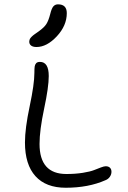

<svg xmlns="http://www.w3.org/2000/svg" viewBox="-20 -902 596 894"><path d="M149.9 -683.1Q133.8 -683.1 125 -689.7Q116.2 -696.3 116.2 -708Q116.2 -711.4 117.2 -714.8Q118.2 -718.3 119.1 -720.7Q120.1 -723.1 123 -726.3Q126 -729.5 127.7 -731.4Q129.4 -733.4 134 -737.1Q138.7 -740.7 141.4 -742.7Q144 -744.6 150.4 -749Q156.7 -753.4 160.2 -755.9Q186 -774.4 196 -790.3Q206.1 -806.2 213.9 -836.9Q220.2 -862.8 228.5 -872.3Q236.8 -881.8 250 -881.8Q291 -881.8 291 -840.8Q291 -782.7 244.6 -732.9Q198.2 -683.1 149.9 -683.1ZM286.1 -27.8Q193.8 -27.8 145 -81.8Q96.2 -135.7 96.2 -238.8Q96.2 -303.7 118.2 -407.2Q140.1 -510.7 140.1 -562Q140.1 -582.5 141.4 -591.8Q142.6 -601.1 148.2 -607.4Q153.8 -613.8 166 -613.8Q207 -613.8 207 -547.9Q207 -496.6 185.5 -396Q164.1 -295.4 164.1 -231.9Q164.1 -91.8 289.1 -91.8Q331.5 -91.8 366 -97.4Q400.4 -103 417.7 -109.9Q435.1 -116.7 449.7 -122.3Q464.4 -127.9 472.2 -127.9Q484.9 -127.9 491.9 -121.1Q499 -114.3 499 -102.1Q499 -89.8 491.5 -78.9Q483.9 -67.9 471.2 -63Q391.6 -27.8 286.1 -27.8Z"/></svg>

Font: Shantell Sans Irregular Bouncy
Style: Regular
Weight: 300
Designer: Stephen Nixon, Anya Danilova, Shantell Martin
Foundry: Arrow Type
Version: Version 1.006;[9816181b4]